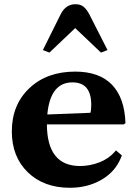

<svg xmlns="http://www.w3.org/2000/svg" viewBox="-20 -879 644 909"><path d="M574 -296 566 -290H202Q203 -93 359 -93Q405 -93 449.5 -110Q494 -127 522 -159L529 -167L557 -143L552 -131Q525 -65 459.5 -27.5Q394 10 311 10Q187 10 111.5 -63.5Q36 -137 36 -257Q36 -383 119 -461.5Q202 -540 336 -540Q450 -540 510 -478Q570 -416 574 -296ZM323 -489Q218 -489 204 -337L408 -345Q412 -357 412 -383Q412 -489 323 -489ZM337 -859Q360 -859 374.5 -848Q389 -837 403 -811L489 -642L458 -630L336 -746L214 -630L183 -642L267 -811Q291 -859 337 -859Z"/></svg>

Font: Libre Caslon Text
Style: Bold
Weight: 700
Designer: Pablo Impallari, Rodrigo Fuenzalida
Foundry: Pablo Impallari, Rodrigo Fuenzalida
Version: Version 1.002